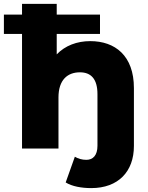

<svg xmlns="http://www.w3.org/2000/svg" viewBox="-48 -762 759 985"><path d="M465 -687H243V-742H65V-687H-28V-588H65V0H252V-262C252 -353 299 -391 362 -391C418 -391 452 -358 452 -279V-14C452 35 429 58 395 58C373 58 352 52 336 42L289 174C321 194 370 203 420 203C559 203 639 118 639 -13V-310C639 -477 542 -551 415 -551C347 -551 286 -528 243 -483V-588H465Z"/></svg>

Font: Montserrat-Alt1 ExtBd
Style: Regular
Weight: 800
Designer: Differentunic
Foundry: Differentunic
Version: Version 7.222